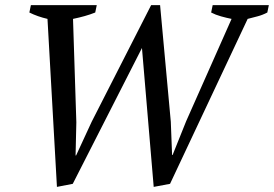

<svg xmlns="http://www.w3.org/2000/svg" viewBox="-20 -720 1073 752"><path d="M887 -646Q867 -650 845.5 -656Q824 -662 807 -671L813 -700H1033L1027 -671Q1008 -661 988.5 -656Q969 -651 950 -646L646 0L582 12L536 -532L265 0L203 12L166 -646Q127 -655 95 -671L101 -700H359L353 -671Q333 -663 311.5 -657Q290 -651 266 -646L279 -241L276 -111H278L339 -243L572 -700H607L649 -243L654 -113H656L709 -245Z"/></svg>

Font: PTSerif
Style: Italic
Weight: 400
Italic angle: -12°
Designer: A.Korolkova, O.Umpeleva, V.Yefimov
Foundry: ParaType Ltd
Version: Version 1.000W OFL; ttfautohint (v1.2) -l 8 -r 50 -G 200 -x 